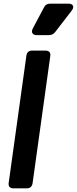

<svg xmlns="http://www.w3.org/2000/svg" viewBox="-20 -1035 422 1055"><path d="M55 0Q23 0 28 -32L125 -729Q129 -757 157 -757H229Q261 -757 256 -725L159 -28Q154 0 127 0ZM182 -842Q165 -842 158.5 -852Q152 -862 160 -878L221 -993Q231 -1015 256 -1015H356Q375 -1015 380.5 -1004Q386 -993 375 -978L284 -860Q271 -842 248 -842Z"/></svg>

Font: Pitagon Sans Text Bold
Style: Italic
Weight: 700
Italic angle: -8°
Designer: Travis Tran
Foundry: Pitagon
Version: Version 1.001; ttfautohint (v1.8.4.7-5d5b);gftools[0.9.26]